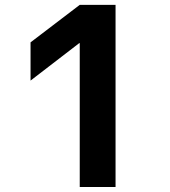

<svg xmlns="http://www.w3.org/2000/svg" viewBox="-20 -750 680 770"><path d="M299.8 -730.5H443.4V0H299.8V-577.1H297.9L102.5 -426.8V-580.1Z"/></svg>

Font: Mgen+ 1c bold
Style: Bold
Weight: 700
Designer: [Source Han Sans]
Ryoko NISHIZUKA  (kana & ideographs); Paul D. Hunt (Latin, Greek & Cyrillic); Wenlong ZHANG  (bopomofo
Version: Version 1.059.20150602